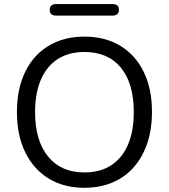

<svg xmlns="http://www.w3.org/2000/svg" viewBox="-20 -889 807 918"><path d="M383.5 8.9Q285.2 8.9 212.6 -35.5Q140.1 -80 100.5 -161.2Q60.9 -242.5 60.9 -353Q60.9 -436.5 83.3 -503Q105.7 -569.5 147.8 -616.5Q189.9 -663.5 249.5 -688.7Q309.1 -713.9 383.5 -713.9Q482.7 -713.9 555.3 -670Q627.9 -626 667.2 -545.3Q706.6 -464.5 706.6 -354Q706.6 -270.5 683.9 -203.5Q661.2 -136.5 619.1 -89Q577 -41.5 517.4 -16.3Q457.8 8.9 383.5 8.9ZM383.5 -64.5Q458.5 -64.5 511.2 -98.5Q563.8 -132.4 591.8 -197.1Q619.7 -261.8 619.7 -353Q619.7 -490 558.3 -565.2Q496.8 -640.5 383.5 -640.5Q309.4 -640.5 256.5 -606.8Q203.6 -573 175.7 -508.6Q147.7 -444.1 147.7 -353Q147.7 -217 209.7 -140.8Q271.6 -64.5 383.5 -64.5ZM247.1 -814.5Q217.7 -814.5 217.7 -841.9Q217.7 -855.2 225.3 -862.3Q232.9 -869.4 247.1 -869.4H519.3Q548.8 -869.4 548.8 -841.9Q548.8 -829.2 541.2 -821.8Q533.6 -814.5 519.3 -814.5Z"/></svg>

Font: Nunito ExtraLight
Style: Regular
Weight: 200
Designer: Vernon Adams
Foundry: Vernon Adams
Version: Version 3.602